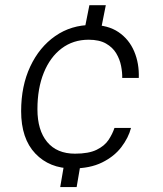

<svg xmlns="http://www.w3.org/2000/svg" viewBox="-20 -654 640 754"><path d="M264.5 7.5Q174.5 7.5 118.8 -51Q63 -109.5 63 -217.5Q63 -316.5 98.8 -392.8Q134.5 -469 197 -512.5Q259.5 -556 340.5 -556Q404 -556 445.5 -527.8Q487 -499.5 507 -452.2Q527 -405 525 -348H460Q460.5 -369.5 455.5 -395.2Q450.5 -421 436.5 -444.5Q422.5 -468 396.2 -483Q370 -498 328 -498Q267.5 -498 222.2 -464Q177 -430 152 -368.5Q127 -307 127 -225Q127 -142.5 165.2 -96.5Q203.5 -50.5 274.5 -50.5Q328.5 -50.5 359.5 -65.8Q390.5 -81 406 -104.2Q421.5 -127.5 429.5 -151.5H494.5Q484.5 -113 456.5 -76.2Q428.5 -39.5 381 -16Q333.5 7.5 264.5 7.5ZM310.5 -530.5 331 -633.5H395.5L375 -530.5ZM216.5 80.5 233.5 -19H298L281 80.5Z"/></svg>

Font: Spline Sans Mono Light
Style: Italic
Weight: 300
Italic angle: -4°
Monospace: yes
Version: Version 1.004